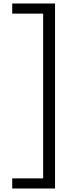

<svg xmlns="http://www.w3.org/2000/svg" viewBox="-20 -859 375 1099"><path d="M295 -839V220H50V162H227V-781H50V-839Z"/></svg>

Font: Leckerli One
Style: Regular
Weight: 400
Version: Version 1.001